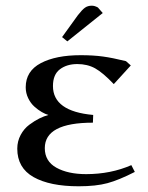

<svg xmlns="http://www.w3.org/2000/svg" viewBox="-20 -651 524 678"><path d="M41 -126Q41 -152.3 53 -174.6Q64.9 -196.8 83.7 -210.7Q102.5 -224.6 118.9 -232.7Q135.3 -240.7 150.9 -245.1Q140.1 -248 127.4 -255.4Q114.7 -262.7 101.6 -274.4Q88.4 -286.1 79.6 -304.2Q70.8 -322.3 70.8 -342.8Q70.8 -399.9 124 -428Q177.2 -456.1 265.1 -456.1Q309.6 -456.1 343.5 -451.4Q377.4 -446.8 424.8 -435.1L441.9 -419.9L381.8 -354Q343.3 -394.5 315.9 -409.7Q288.6 -424.8 252.9 -424.8Q215.8 -424.8 191.4 -406.2Q167 -387.7 167 -347.2Q167 -257.8 309.1 -245.1L308.1 -217.8Q138.2 -217.8 138.2 -127.9Q138.2 -81.5 179.2 -58.8Q220.2 -36.1 284.2 -36.1Q371.1 -36.1 443.8 -67.9L456.1 -43.9Q399.9 -15.1 359.4 -4.2Q318.8 6.8 257.8 6.8Q156.2 6.8 98.6 -25.6Q41 -58.1 41 -126ZM199.2 -520 254.9 -597.2Q270 -616.7 280 -623.8Q290 -630.9 304.2 -630.9Q309.6 -630.9 315.2 -629.2Q320.8 -627.4 323.2 -626L326.2 -624L342.8 -605L217.8 -504.9Z"/></svg>

Font: Dehuti
Style: Bold
Weight: 700
Version: Version 1.2